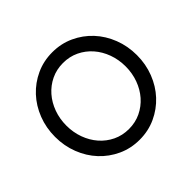

<svg xmlns="http://www.w3.org/2000/svg" viewBox="-151 -781 962 962"><g transform="rotate(-45 330.0 -300.0)"><path d="M620 -300Q620 -236 598 -179.5Q576 -123 537 -81Q498 -39 445 -14.5Q392 10 330 10Q268 10 215 -14.5Q162 -39 123 -81Q84 -123 62 -179.5Q40 -236 40 -300Q40 -364 62 -420.5Q84 -477 123 -519Q162 -561 215 -585.5Q268 -610 330 -610Q392 -610 445 -585.5Q498 -561 537 -519Q576 -477 598 -420.5Q620 -364 620 -300ZM540 -300Q540 -348 524.5 -390.5Q509 -433 481 -465Q453 -497 414.5 -515.5Q376 -534 330 -534Q284 -534 245.5 -515.5Q207 -497 179 -465Q151 -433 135.5 -390.5Q120 -348 120 -300Q120 -252 135.5 -209.5Q151 -167 179 -135Q207 -103 245.5 -84.5Q284 -66 330 -66Q376 -66 414.5 -84.5Q453 -103 481 -135Q509 -167 524.5 -209.5Q540 -252 540 -300Z"/></g></svg>

Font: Gauge
Style: Regular
Weight: 400
Designer: Daniel Pimley
Foundry: Daniel Pimley
Version: Version 2.0